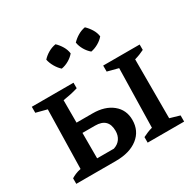

<svg xmlns="http://www.w3.org/2000/svg" viewBox="-157 -887 1064 1053"><g transform="rotate(-30 375.0 -360.0)"><path d="M488 0V-35Q502 -42 517.5 -48.5Q533 -55 549 -59L557 -432L488 -450V-488H719V-454Q705 -447 690 -441Q675 -435 657 -430V-57L719 -39V0ZM36 0V-35Q47 -42 62 -48.5Q77 -55 97 -59L105 -432L36 -450V-488H300V-453Q277 -446 254 -441Q231 -436 205 -432V-64H311Q339 -73 353.5 -94Q368 -115 368 -144Q368 -225 285 -225H157V-290H307Q384 -290 431 -252Q478 -214 478 -150Q478 -81 426.5 -40.5Q375 0 287 0ZM320 -720Q338 -703 351 -681Q364 -659 367 -635Q352 -617 329.5 -604Q307 -591 283 -587Q266 -602 252.5 -625Q239 -648 234 -672Q250 -690 272.5 -703Q295 -716 320 -720ZM506 -720Q524 -703 537.5 -681Q551 -659 554 -635Q539 -617 516 -604Q493 -591 470 -587Q451 -603 438 -625.5Q425 -648 421 -672Q438 -690 460 -703Q482 -716 506 -720Z"/></g></svg>

Font: Piazzolla 24pt SemiBold
Style: Regular
Weight: 600
Designer: Juan Pablo del Peral
Foundry: Huerta Tipografica
Version: Version 2.005